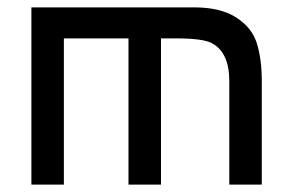

<svg xmlns="http://www.w3.org/2000/svg" viewBox="-20 -500 789 520"><path d="M65 -480H506Q577 -480 619 -453Q662 -426 675.5 -383Q689 -340 689 -280V0H601V-280Q601 -358 554 -383Q530 -396 457 -396H416V0H328V-396H153V0H65Z"/></svg>

Font: Baumans
Style: Regular
Weight: 400
Designer: Henadij Zarechnjuk
Foundry: Cyreal (www.cyreal.org)
Version: Version 001.001